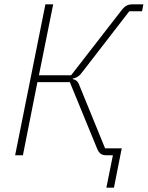

<svg xmlns="http://www.w3.org/2000/svg" viewBox="-20 -718 683 888"><path d="M472 150 506 -19 520 0H470Q455 0 445.5 -7Q436 -14 429 -31L303 -338H153L86 0H50L190 -698H226L160 -370H309L541 -669Q554 -686 565.5 -692Q577 -698 594 -698H643L637 -666H578L364 -389Q352 -372 341 -364.5Q330 -357 317 -355L316 -352Q328 -350 335.5 -343Q343 -336 348 -321L466 -32H543L507 150Z"/></svg>

Font: IBM Plex Sans ExtraLight
Style: Italic
Weight: 250
Italic angle: -11.31°
Designer: Mike Abbink, Paul van der Laan, Pieter van Rosmalen
Foundry: Bold Monday
Version: Version 3.201